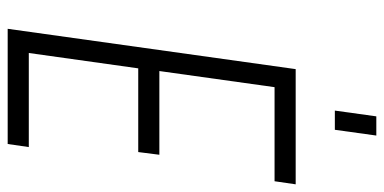

<svg xmlns="http://www.w3.org/2000/svg" viewBox="-270 -730 1000 500"><g transform="rotate(90 230.0 -480.0)"><path d="M460 -750 452 -695H207L165 -395H383L376 -340H158L118 -55H363L355 0H55L160 -750ZM268 -852 283 -960H333L318 -852Z"/></g></svg>

Font: Mohave Light
Style: Italic
Weight: 300
Italic angle: -8°
Designer: Gumpita Rahayu
Foundry: Tokotype
Version: Version 2.003